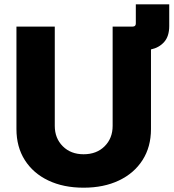

<svg xmlns="http://www.w3.org/2000/svg" viewBox="-20 -849 794 878"><path d="M362.3 9.3Q270 9.3 200.9 -23.7Q131.8 -56.6 93.5 -116.9Q55.2 -177.2 55.2 -258.8V-727.5H230.5V-273.4Q230.5 -216.8 267.1 -180.2Q303.7 -143.6 362.3 -143.6Q421.9 -143.6 458.5 -180.2Q495.1 -216.8 495.1 -273.4V-727.5H586.9Q601.1 -727.5 601.1 -741.7V-829.1H753.9V-730Q753.9 -683.1 730.7 -657Q707.5 -630.9 670.4 -623V-258.8Q670.4 -177.2 631.8 -116.9Q593.3 -56.6 523.9 -23.7Q454.6 9.3 362.3 9.3Z"/></svg>

Font: Inter Extra Bold
Style: Regular
Weight: 800
Designer: Rasmus Andersson
Foundry: rsms
Version: Version 4.000;git-3c8e0fc